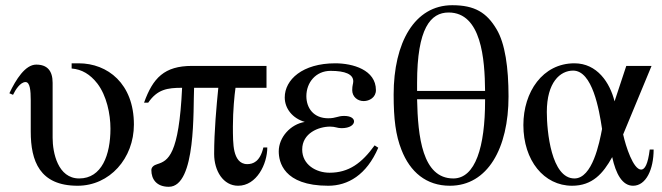

<svg xmlns="http://www.w3.org/2000/svg" viewBox="-20 -703 2543 737"><path d="M255 -460V-440C294 -437 326 -418 354 -382C389 -336 404 -266 404 -209C404 -109 371 -18 284 -18C202 -18 182 -117 182 -174V-385C182 -432 161 -455 119 -455C77 -455 41 -398 16 -345L30 -339C39 -358 58 -388 78 -388C95 -388 98 -356 98 -318V-198C98 -85 132 10 278 10C401 10 494 -95 494 -225C494 -382 393 -460 282 -460Z M991 -137C978 -82 951 -73 929 -73C899 -73 886 -97 880 -122C874 -147 874 -184 874 -218C874 -278 880 -338 884 -366H1003V-450H717C611 -450 567 -404 533 -309H549C584 -360 622 -366 679 -366C667 -107 625 -86 584 -73C570 -69 561 -61 561 -50C561 -15 581 14 628 14C734 14 721 -288 725 -366H818C811 -296 802 -199 802 -112C802 -47 837 10 894 10C965 10 1006 -73 1006 -137Z M1418 -145C1369 -77 1319 -40 1245 -40C1193 -40 1140 -71 1140 -129C1140 -192 1203 -217 1247 -217C1268 -217 1274 -211 1291 -211C1323 -211 1339 -224 1339 -237C1339 -248 1327 -258 1301 -258C1276 -258 1270 -249 1240 -249C1184 -249 1156 -288 1156 -334C1156 -386 1192 -431 1249 -431C1305 -431 1336 -418 1336 -391C1336 -381 1332 -376 1332 -357C1332 -332 1352 -315 1376 -315C1398 -315 1423 -329 1423 -357C1423 -435 1334 -460 1267 -460C1141 -460 1073 -397 1073 -329C1073 -287 1102 -249 1150 -235C1095 -226 1050 -176 1050 -122C1050 -83 1067 10 1240 10C1315 10 1387 -31 1432 -136Z M1842 -316C1842 -140 1805 -18 1720 -18C1601 -18 1584 -179 1581 -322H1842ZM1581 -354V-385C1581 -595 1633 -655 1702 -655C1828 -655 1841 -476 1842 -354ZM1932 -333C1932 -443 1919 -536 1886 -591C1848 -655 1802 -683 1716 -683C1571 -683 1491 -539 1491 -340C1491 -245 1499 -184 1521 -128C1554 -43 1616 10 1707 10C1852 10 1932 -134 1932 -333Z M2291 -208C2281 -155 2254 -18 2185 -18C2096 -18 2079 -199 2079 -273C2079 -387 2130 -432 2180 -432C2254 -432 2280 -282 2291 -208ZM2474 -129C2467 -72 2455 -52 2441 -52C2411 -52 2382 -141 2372 -187L2481 -450H2384L2339 -314C2321 -386 2272 -460 2185 -460C2063 -460 1989 -350 1989 -223C1989 -87 2068 10 2176 10C2254 10 2295 -37 2330 -100C2344 -35 2369 10 2410 10C2460 10 2489 -53 2489 -129Z"/></svg>

Font: XITS
Style: Regular
Weight: 400
Designer: MicroPress Inc., with final additions and corrections provided by Coen Hoffman, Elsevier (retired)
Version: Version 1.302